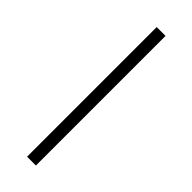

<svg xmlns="http://www.w3.org/2000/svg" viewBox="-190 -542 554 554"><g transform="rotate(45 87.5 -264.5)"><path d="M106 0H70V-529H106Z"/></g></svg>

Font: Noto Sans Arabic UI XCn XLt
Style: Regular
Weight: 200
Width: 2
Designer: Monotype Design Team, Nadine Chahine and Nizar Qandah
Foundry: Monotype Imaging Inc.
Version: Version 2.010; ttfautohint (v1.8.4.7-5d5b)